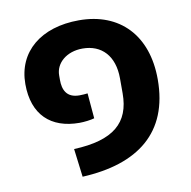

<svg xmlns="http://www.w3.org/2000/svg" viewBox="-68 -582 692 695"><g transform="rotate(-10 278.5 -235.0)"><path d="M181 45C386 35 510 -59 510 -255C510 -417 416 -515 266 -515C126 -515 35 -440 35 -321C35 -208 99 -149 204 -149C221 -149 246 -152 259 -156L251 -249C243 -248 232 -247 221 -247C173 -247 161 -279 161 -314V-331C161 -376 202 -412 261 -412C331 -412 376 -365 376 -282V-227C376 -119 314 -65 168 -59Z"/></g></svg>

Font: IBM Plex Thai SemiBold
Style: Regular
Weight: 600
Designer: Mike Abbink, Paul van der Laan, Pieter van Rosmalen, Ben Mitchell, Mark Frömberg
Foundry: Bold Monday
Version: Version 1.0